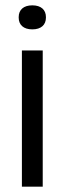

<svg xmlns="http://www.w3.org/2000/svg" viewBox="-20 -529 242 719"><path d="M152 -463V-465C152 -492 134 -509 101 -509C68 -509 50 -492 50 -465V-463C50 -436 68 -419 101 -419C134 -419 152 -436 152 -463ZM62 170H140V-340H62Z"/></svg>

Font: LT Wave Light
Style: Regular
Weight: 300
Designer: Daniel Lyons
Version: Version 2.5 (Glyphs App)